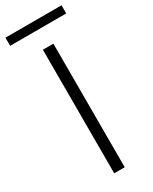

<svg xmlns="http://www.w3.org/2000/svg" viewBox="-271 -929 780 981"><g transform="rotate(-30 119.5 -439.0)"><path d="M89 0V-729H151V0ZM-46 -830V-878H285V-830Z"/></g></svg>

Font: Mona Sans Light
Style: Regular
Weight: 300
Designer: Deni Anggara
Foundry: GitHub
Version: Version 2.000